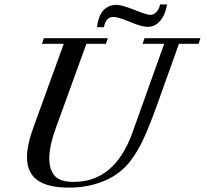

<svg xmlns="http://www.w3.org/2000/svg" viewBox="-20 -836 927 869"><path d="M647.9 -714.4Q622.1 -714.4 568.4 -736.8Q514.6 -759.3 494.1 -759.3Q457.5 -759.3 450.7 -712.9H418.9Q431.6 -814 508.3 -814Q531.2 -814 588.1 -791.3Q645 -768.6 660.6 -768.6Q676.3 -768.6 689.2 -783.2Q702.1 -797.9 704.1 -815.9H736.3Q728.5 -770 705.3 -742.2Q682.1 -714.4 647.9 -714.4ZM293 13.2Q194.8 13.2 148.4 -21.2Q102.1 -55.7 102.1 -125Q102.1 -180.7 133.3 -265.1L268.6 -637.7H169.9L178.7 -663.1H468.3L459.5 -637.7H371.1L232.4 -255.9Q203.1 -175.3 203.1 -118.2Q203.1 -68.8 227.1 -40.8Q251 -12.7 313.5 -12.7Q499 -12.7 579.1 -234.9L723.1 -637.7H625.5L634.3 -663.1H887.2L878.9 -637.7H790L689.9 -358.4Q658.7 -271.5 631.6 -211.9Q604.5 -152.3 572.3 -109.9Q526.9 -49.3 453.6 -18.1Q380.4 13.2 293 13.2Z"/></svg>

Font: Elstob 18pt Medium
Style: Italic
Weight: 500
Italic angle: -20°
Designer: Peter S. Baker
Version: Version 1.015